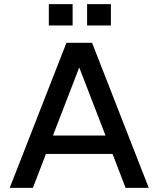

<svg xmlns="http://www.w3.org/2000/svg" viewBox="-20 -908 766 928"><path d="M301 -701H425L699 0H587L524 -164H202L139 0H27ZM216 -785V-888H331V-785ZM236 -253H490L363 -582ZM401 -785V-888H516V-785Z"/></svg>

Font: LT Superior Semi-bold
Style: Regular
Weight: 600
Designer: Daniel Lyons
Foundry: LyonsType
Version: Version 1.0